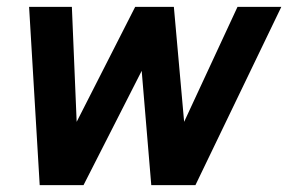

<svg xmlns="http://www.w3.org/2000/svg" viewBox="-20 -541 842 561"><path d="M96 0 65 -521H190L204 -185L375 -521H488L518 -185L674 -521H802L551 0H422L394 -334L224 0Z"/></svg>

Font: Red Hat Display
Style: Bold Italic
Weight: 700
Italic angle: -12°
Designer: Pentagram, MCKL
Foundry: Pentagram, MCKL
Version: Version 1.023; ttfautohint (v1.8.3)